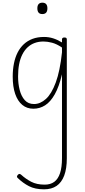

<svg xmlns="http://www.w3.org/2000/svg" viewBox="-20 -795 638 1434"><path d="M309 619Q242 619 196.5 595.5Q151 572 113 535Q106 529 106.5 523.5Q107 518 114 510Q121 503 126.5 504Q132 505 138 510Q172 541 213 562.5Q254 584 314 584Q357 584 385.5 563Q414 542 428.5 498Q443 454 443 385V-240Q421 -147 389 -90.5Q357 -34 317 -8.5Q277 17 229 17Q181 17 146.5 -11.5Q112 -40 93.5 -93.5Q75 -147 75 -223Q75 -275 84 -320.5Q93 -366 111.5 -402.5Q130 -439 158 -465Q186 -491 223.5 -505Q261 -519 309 -519Q344 -519 376 -509Q408 -499 443 -478V-500Q443 -508 447.5 -511.5Q452 -515 461 -515Q471 -515 475 -511.5Q479 -508 479 -500V387Q479 465 459.5 516.5Q440 568 402.5 593.5Q365 619 309 619ZM234 -18Q281 -18 323 -56Q365 -94 396.5 -179Q428 -264 443 -404V-440Q403 -467 368.5 -476Q334 -485 305 -485Q269 -485 239 -474Q209 -463 186 -441.5Q163 -420 147 -388.5Q131 -357 123 -316Q115 -275 115 -224Q115 -170 127 -123Q139 -76 165 -47Q191 -18 234 -18ZM296 -690Q277 -690 268 -701Q259 -712 259 -733Q259 -754 268.5 -764.5Q278 -775 296 -775Q315 -775 324.5 -764.5Q334 -754 334 -733Q334 -711 324.5 -700.5Q315 -690 296 -690Z"/></svg>

Font: Playwrite FR Moderne Thin
Style: Regular
Weight: 250
Version: Version 1.002